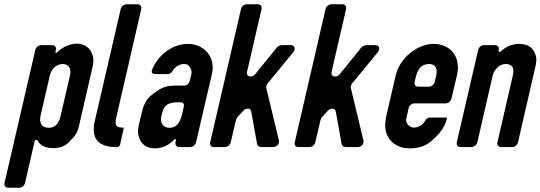

<svg xmlns="http://www.w3.org/2000/svg" viewBox="-23 -687 2525 897"><path d="M236 -445 238 -454C241 -466 233 -476 221 -476H169C157 -476 145 -466 142 -454L-2 168C-5 180 3 190 15 190H67C79 190 91 180 94 168L139 -28C140 -33 149 -35 152 -31C165 -7 190 5 225 5C256 5 281 -4 299 -23C330 -55 338 -63 347 -103L410 -377C424 -436 390 -483 336 -483C298 -483 265 -463 243 -442C240 -438 235 -441 236 -445ZM270 -388C298 -388 311 -366 304 -335L261 -149C255 -121 242 -90 205 -90C170 -90 159 -113 167 -149L210 -335C216 -361 238 -388 270 -388Z M620 -667H568C556 -667 544 -657 541 -645L419 -118C415 -99 414 -82 416 -66C423 -19 464 0 514 0H525C530 0 537 -5 538 -11L555 -88C555 -89 554 -91 553 -91H549C516 -91 513 -106 520 -137L637 -645C640 -657 632 -667 620 -667Z M799 -32 797 -22C794 -10 802 0 814 0H866C878 0 890 -10 893 -22L967 -341C986 -422 929 -482 855 -482C778 -482 712 -424 688 -362C682 -348 689 -341 703 -341H764C769 -341 778 -348 781 -352C791 -371 812 -388 838 -388C851 -388 859 -383 864 -374C875 -355 873 -348 868 -328L863 -308C860 -296 849 -287 838 -287H794C744 -287 721 -271 684 -242C662 -225 648 -198 640 -163L627 -109C623 -90 618 -71 625 -50C635 -13 661 6 703 6C741 6 771 -14 792 -36C796 -39 800 -37 799 -32ZM804 -209H822C832 -209 838 -201 836 -191L830 -163C822 -129 811 -90 768 -90C741 -90 724 -112 730 -140L736 -164C743 -195 766 -209 804 -209Z M976 0H1028C1040 0 1052 -10 1055 -22L1079 -125C1079 -127 1084 -136 1085 -138L1113 -169C1128 -185 1148 -182 1151 -165L1178 -14C1179 -7 1188 0 1195 0H1253C1270 0 1284 -16 1280 -31L1221 -276C1219 -281 1223 -292 1227 -297L1347 -443C1359 -458 1354 -476 1336 -476H1292C1286 -476 1274 -470 1270 -465L1169 -340C1153 -321 1126 -329 1131 -351L1199 -645C1202 -657 1194 -667 1182 -667H1130C1117 -667 1106 -657 1103 -645L959 -22C956 -10 963 0 976 0Z M1371 0H1423C1435 0 1447 -10 1450 -22L1474 -125C1474 -127 1479 -136 1480 -138L1508 -169C1523 -185 1543 -182 1546 -165L1573 -14C1574 -7 1583 0 1590 0H1648C1665 0 1679 -16 1675 -31L1616 -276C1614 -281 1618 -292 1622 -297L1742 -443C1754 -458 1749 -476 1731 -476H1687C1681 -476 1669 -470 1665 -465L1564 -340C1548 -321 1521 -329 1526 -351L1594 -645C1597 -657 1589 -667 1577 -667H1525C1512 -667 1501 -657 1498 -645L1354 -22C1351 -10 1358 0 1371 0Z M1826 -336 1784 -155C1781 -141 1778 -126 1777 -112C1772 -40 1822 6 1890 6C1933 6 1966 -5 1991 -27C2016 -49 2034 -68 2043 -83C2052 -98 2060 -112 2063 -127L2065 -133C2066 -136 2064 -138 2061 -138H1983C1978 -138 1968 -131 1965 -126C1956 -107 1937 -91 1910 -91C1890 -91 1870 -112 1875 -133L1886 -182C1889 -194 1901 -204 1913 -204H2059C2071 -204 2083 -214 2086 -226L2112 -336C2132 -421 2081 -482 2003 -482C1925 -482 1844 -414 1826 -336ZM1981 -388C2015 -388 2022 -363 2014 -329L2008 -304C2005 -292 1993 -282 1981 -282H1931C1919 -282 1911 -292 1914 -304L1920 -329C1928 -362 1945 -388 1981 -388Z M2478 -433C2467 -466 2441 -482 2402 -482C2371 -482 2342 -470 2317 -447C2312 -443 2305 -445 2306 -450L2307 -454C2310 -466 2302 -476 2290 -476H2238C2226 -476 2214 -466 2211 -454L2111 -22C2108 -10 2116 0 2128 0H2180C2192 0 2204 -10 2207 -22L2279 -335C2285 -359 2308 -388 2339 -388C2370 -388 2381 -370 2373 -335L2301 -22C2298 -10 2306 0 2318 0H2370C2382 0 2394 -10 2397 -22L2477 -370C2481 -388 2487 -414 2478 -433Z"/></svg>

Font: DIN Rundschrift
Style: EngKursiv
Weight: 400
Width: 3
Version: Version 1.027